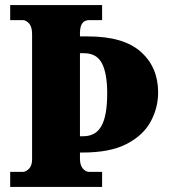

<svg xmlns="http://www.w3.org/2000/svg" viewBox="-20 -734 663 754"><path d="M20 0V-59H70Q82 -59 94 -71.5Q106 -84 106 -108V-600Q106 -629 94 -642Q82 -655 70 -655H20V-714H381V-655H330Q294 -655 294 -604V-591H326Q465 -591 533 -530.5Q601 -470 601 -371Q601 -311 572 -257Q543 -203 478 -169Q413 -135 305 -135H294V-110Q294 -86 305 -72.5Q316 -59 330 -59H381V0ZM307 -199Q356 -199 378.5 -239.5Q401 -280 401 -367Q401 -445 380.5 -485Q360 -525 310 -525H294V-199Z"/></svg>

Font: Noto Serif Myanmar SemiCondensed Black
Style: Regular
Weight: 900
Width: 4
Designer: Ben Mitchell and the Monotype Design Team
Foundry: Monotype Imaging Inc.
Version: Version 2.106; ttfautohint (v1.8.4.7-5d5b)